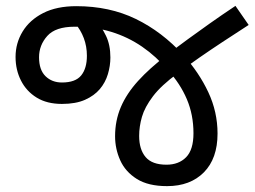

<svg xmlns="http://www.w3.org/2000/svg" viewBox="-20 -624 867 654"><path d="M549 10Q485 10 446 -14.5Q407 -39 389.5 -78Q372 -117 372 -160Q372 -213 391.5 -259Q411 -305 450.5 -348.5Q490 -392 549 -437Q585 -465 620 -490.5Q655 -516 694.5 -544Q734 -572 782 -604L827 -539Q779 -508 738 -481Q697 -454 659.5 -428Q622 -402 585 -374Q529 -333 501 -296Q473 -259 463.5 -226Q454 -193 454 -161Q454 -115 476 -89Q498 -63 547 -63Q589 -63 614 -88.5Q639 -114 639 -170Q639 -233 616.5 -286Q594 -339 552 -385Q512 -432 464 -465Q416 -498 359 -515.5Q302 -533 234 -533Q169 -533 141 -501.5Q113 -470 113 -429Q113 -386 135 -364.5Q157 -343 191 -343Q237 -343 256.5 -367Q276 -391 276 -434Q276 -466 265.5 -494Q255 -522 236 -544L307 -555Q326 -533 341 -502Q356 -471 356 -428Q356 -400 347.5 -371.5Q339 -343 320 -320.5Q301 -298 269.5 -284Q238 -270 191 -270Q140 -270 105 -291.5Q70 -313 51.5 -349.5Q33 -386 33 -430Q33 -477 57 -516.5Q81 -556 127 -579.5Q173 -603 240 -603Q353 -603 442.5 -559.5Q532 -516 605 -436Q658 -377 689.5 -310Q721 -243 721 -169Q721 -84 674.5 -37Q628 10 549 10Z"/></svg>

Font: lguzrati85
Style: Book
Weight: 400
Designer: Jelle Bosma - Monotype Design Team, Universal Thirst
Foundry: Monotype Imaging Inc.
Version: Version 2.106